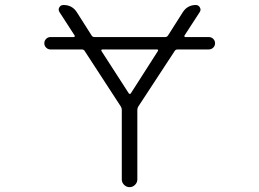

<svg xmlns="http://www.w3.org/2000/svg" viewBox="-20 -774 1040 772"><path d="M615.2 -569.3Q616.2 -571.3 615.2 -573.2Q614.3 -575.2 612.3 -575.2H391.6Q388.7 -575.2 387.7 -573.2Q386.7 -571.3 387.7 -569.3L498 -398.4Q499 -396.5 502 -396.5Q504.9 -396.5 505.9 -398.4ZM182.6 -575.2Q172.9 -575.2 165.5 -582.5Q158.2 -589.8 158.2 -600.1Q158.2 -610.4 165.5 -617.7Q172.9 -625 182.6 -625H276.4Q279.3 -625 280.3 -627Q281.2 -628.9 280.3 -630.9L219.7 -724.6Q212.9 -734.4 218.3 -744.1Q223.6 -753.9 235.4 -753.9Q270.5 -753.9 289.1 -724.6L348.6 -630.9Q352.5 -625 360.4 -625H643.6Q651.4 -625 655.3 -630.9L714.8 -724.6Q733.4 -753.9 767.6 -753.9Q778.3 -753.9 783.7 -744.1Q789.1 -734.4 783.2 -725.6L721.7 -630.9Q720.7 -628.9 721.7 -627Q722.7 -625 725.6 -625H819.3Q830.1 -625 837.4 -617.7Q844.7 -610.4 844.7 -600.1Q844.7 -589.8 837.4 -582.5Q830.1 -575.2 819.3 -575.2H694.3Q686.5 -575.2 682.6 -569.3L536.1 -345.7Q532.2 -339.8 532.2 -332V-52.7Q532.2 -40 522.9 -30.8Q513.7 -21.5 501 -21.5Q488.3 -21.5 479 -30.8Q469.7 -40 469.7 -52.7V-332Q469.7 -339.8 465.8 -345.7L320.3 -569.3Q316.4 -575.2 309.6 -575.2Z"/></svg>

Font: Rounded-X Mgen+ 1m light
Style: Regular
Weight: 200
Designer: [Source Han Sans]
Ryoko NISHIZUKA  (kana & ideographs); Paul D. Hunt (Latin, Greek & Cyrillic); Wenlong ZHANG  (bopomofo
Version: Version 1.059.20150602